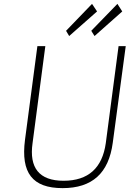

<svg xmlns="http://www.w3.org/2000/svg" viewBox="-20 -961 715 991"><path d="M455 -941 321 -802 337 -775 481 -902ZM586 -941 451 -802 468 -775 611 -902ZM562 -224 629 -723H592L526 -222C508 -94 436 -28 308 -28C182 -28 130 -95 148 -222L214 -723H173L109 -239C87 -69 147 10 303 10C456 10 541 -67 562 -224Z"/></svg>

Font: United Sans Thin
Style: Italic
Weight: 100
Italic angle: -8°
Designer: Pablo Impallari, Rodrigo Fuenzalida (Modified by Dan O. Williams)
Version: Version 1.000;PS 001.000;hotconv 1.0.88;makeotf.lib2.5.64775